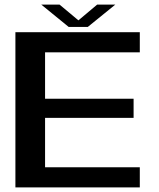

<svg xmlns="http://www.w3.org/2000/svg" viewBox="-20 -815 690 835"><path d="M47 0H588V-87.5H176V-302.5H561V-385.5H176V-587.5H588V-675H47ZM278.5 -698H362L481.5 -795H402.5L321 -726.5L239 -795H159.5Z"/></svg>

Font: Anybody SemiExpanded Medium
Style: Regular
Weight: 500
Width: 6
Version: Version 1.113;gftools[0.9.25]